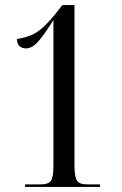

<svg xmlns="http://www.w3.org/2000/svg" viewBox="-20 -738 483 758"><path d="M79 0V-10H140Q171 -10 181 -24Q191 -38 191 -86V-659Q152 -597 129 -572Q106 -547 83 -547Q67 -547 57 -556Q47 -565 47 -584Q78 -589 101.5 -598.5Q125 -608 147.5 -628Q170 -648 198 -682L226 -718H274V-86Q274 -41 283.5 -25.5Q293 -10 325 -10H375V0Z"/></svg>

Font: Noto Serif Display ExtraCondensed
Style: Regular
Weight: 400
Width: 2
Designer: Monotype Design Team
Foundry: Monotype Imaging Inc.
Version: Version 2.009